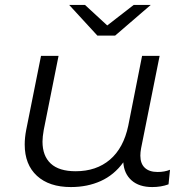

<svg xmlns="http://www.w3.org/2000/svg" viewBox="-20 -752 752 777"><path d="M668 -65 662 -6Q632 5 596 5Q543 5 512.5 -22Q482 -49 479 -95Q442 -44 388 -19.5Q334 5 267 5Q179 5 129.5 -40.5Q80 -86 80 -167Q80 -195 86 -226L146 -526H217L157 -226Q152 -198 152 -179Q152 -121 185.5 -90Q219 -59 286 -59Q370 -59 425 -106Q480 -153 499 -243L555 -526H626L551 -152Q548 -136 548 -122Q548 -90 566 -73Q584 -56 618 -56Q646 -56 668 -65ZM590 -732 446 -608H374L260 -732H324L414 -649L521 -732Z"/></svg>

Font: Montserrat Alternates
Style: Italic
Weight: 400
Italic angle: -11.3°
Designer: Julieta Ulanovsky
Foundry: Julieta Ulanovsky
Version: Version 7.200